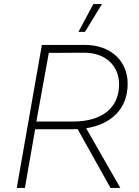

<svg xmlns="http://www.w3.org/2000/svg" viewBox="-20 -920 682 940"><path d="M62 0H102L152 -287H331L360 -288L521 0H569L402 -292C525 -312 605 -387 605 -510C605 -621 523 -700 396 -700H185ZM479 -900H437L364 -764H396ZM158 -325 219 -661 389 -662C496 -663 563 -599 563 -507C563 -389 476 -325 338 -325Z"/></svg>

Font: Fixel Display ExtraLight
Style: Italic
Weight: 200
Italic angle: -10°
Designer: AlfaBravo + MacPaw
Foundry: Kyrylo Tkachov, Marchela Mozhyna, Serhii Makarenko, Maria Weinstein, Zakhar Kryvoshyya
Version: Version 1.210;Glyphs 3.2 (3217)